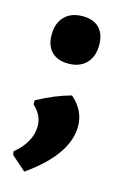

<svg xmlns="http://www.w3.org/2000/svg" viewBox="-92 -462 412 639"><g transform="rotate(15 114.0 -142.0)"><path d="M113 -417Q150 -417 170 -396.5Q190 -376 190 -338Q190 -298 167.5 -275Q145 -252 106 -252Q69 -252 48.5 -272.5Q28 -293 28 -331Q28 -371 50.5 -394Q73 -417 113 -417ZM146 -153Q192 -113 192 -59Q192 39 58 133L8 89L6 77Q62 31 62 -25Q62 -62 30 -91V-105Q90 -138 146 -153Z"/></g></svg>

Font: Alegreya Sans ExtraBold
Style: Regular
Weight: 800
Designer: Juan Pablo del Peral
Foundry: Huerta Tipografica
Version: Version 2.007